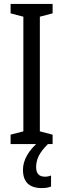

<svg xmlns="http://www.w3.org/2000/svg" viewBox="-20 -800 323 978"><path d="M248 -66H34V-114L99 -131V-715L34 -732V-780H248V-732L183 -715V-131L248 -114ZM164 51Q164 100 209 100Q220 100 227.5 98Q235 96 240 94V150Q222 158 193 158Q97 158 97 65Q97 27 118.5 -10Q140 -47 178 -78L224 -66Q190 -32 177 -5Q164 22 164 51Z"/></svg>

Font: Noto Sans Malayalam UI ExtraCondensed
Style: Regular
Weight: 400
Width: 2
Designer: Jelle Bosma - Monotype Design Team
Foundry: Monotype Imaging Inc.
Version: Version 2.104; ttfautohint (v1.8.4.7-5d5b)